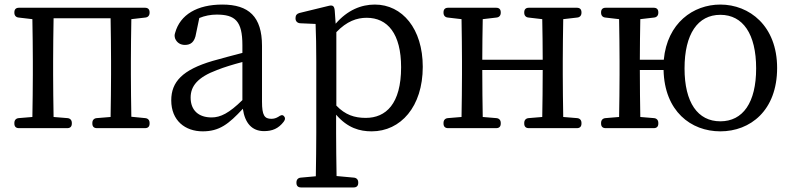

<svg xmlns="http://www.w3.org/2000/svg" viewBox="-20 -555 3475 842"><path d="M63 7H275C288 7 295 0 295 -13V-16C295 -28 288 -36 276 -37L215 -42C214 -98 213 -177 213 -228V-287C213 -338 214 -419 215 -475H465C466 -419 467 -338 467 -287V-228C467 -177 466 -98 465 -42L404 -37C392 -36 385 -28 385 -16V-13C385 0 392 7 405 7H616C629 7 636 0 636 -13V-16C636 -28 629 -36 617 -37L556 -43C555 -98 554 -177 554 -228V-287C554 -337 555 -415 556 -471L617 -478C629 -479 636 -487 636 -499V-501C636 -514 629 -521 616 -521H63C50 -521 43 -514 43 -501V-499C43 -487 50 -479 62 -478L122 -471C123 -415 124 -337 124 -287V-228C124 -176 123 -98 122 -42L62 -37C50 -36 43 -28 43 -16V-13C43 0 50 7 63 7Z M869 21C942 21 983 -11 1045 -78C1054 -15 1085 20 1138 20C1174 20 1201 9 1224 -21C1232 -31 1231 -40 1225 -46C1218 -53 1211 -50 1201 -43C1191 -37 1182 -34 1170 -34C1140 -34 1129 -49 1129 -109V-354C1129 -482 1071 -535 955 -535C845 -535 770 -491 748 -411C745 -402 745 -396 748 -386C756 -367 772 -358 791 -358C815 -358 834 -369 840 -409L854 -476C878 -486 904 -491 930 -491C1011 -491 1043 -463 1043 -357V-323C1001 -312 955 -300 913 -288C780 -249 731 -196 731 -115C731 -26 792 21 869 21ZM816 -127C816 -177 846 -216 932 -248C962 -260 1001 -272 1043 -283V-116C985 -59 947 -40 908 -40C851 -40 816 -71 816 -127Z M1280 245V247C1280 260 1287 267 1300 267H1531C1544 267 1551 260 1551 247V245C1551 233 1544 225 1532 224L1456 217C1455 156 1454 82 1454 28V-52C1505 7 1558 21 1610 21C1737 21 1834 -87 1834 -262C1834 -429 1744 -535 1624 -535C1564 -535 1504 -511 1452 -451L1448 -508C1447 -519 1445 -524 1441 -528C1437 -531 1431 -532 1420 -529L1293 -498C1282 -495 1276 -488 1276 -476V-474C1276 -462 1284 -454 1296 -453L1364 -450C1366 -402 1367 -350 1367 -284V28C1367 83 1366 157 1365 218L1299 224C1287 225 1280 233 1280 245ZM1455 -92V-414C1501 -462 1545 -477 1588 -477C1680 -477 1739 -407 1739 -260C1739 -99 1672 -38 1584 -38C1535 -38 1494 -51 1455 -92Z M1945 7H2156C2169 7 2176 0 2176 -13V-16C2176 -28 2169 -36 2157 -37L2097 -42C2096 -97 2095 -175 2095 -248H2360C2360 -175 2359 -97 2358 -42L2298 -37C2286 -36 2279 -28 2279 -16V-13C2279 0 2286 7 2299 7H2510C2523 7 2530 0 2530 -13V-16C2530 -28 2523 -36 2511 -37L2450 -42C2449 -98 2448 -177 2448 -228V-287C2448 -337 2449 -415 2450 -471L2511 -478C2523 -479 2530 -487 2530 -499V-501C2530 -514 2523 -521 2510 -521H2299C2286 -521 2279 -514 2279 -501V-499C2279 -487 2286 -479 2298 -478L2358 -471C2359 -420 2360 -349 2360 -293H2095C2095 -349 2096 -420 2097 -471L2157 -478C2169 -479 2176 -487 2176 -499V-501C2176 -514 2169 -521 2156 -521H1945C1932 -521 1925 -514 1925 -501V-499C1925 -487 1932 -479 1944 -478L2004 -471C2005 -415 2006 -337 2006 -287V-228C2006 -176 2005 -98 2004 -42L1944 -37C1932 -36 1925 -28 1925 -16V-13C1925 0 1932 7 1945 7Z M2616 -16V-13C2616 0 2623 7 2636 7H2847C2860 7 2867 0 2867 -13V-16C2867 -28 2860 -36 2848 -37L2788 -42C2787 -97 2786 -175 2786 -248H2890C2894 -67 3010 21 3139 21C3270 21 3388 -70 3388 -257C3388 -442 3266 -535 3139 -535C3020 -535 2906 -454 2891 -293H2786C2786 -347 2787 -420 2788 -471L2848 -478C2860 -479 2867 -487 2867 -499V-501C2867 -514 2860 -521 2847 -521H2636C2623 -521 2616 -514 2616 -501V-499C2616 -487 2623 -479 2635 -478L2695 -471C2696 -415 2697 -337 2697 -287V-228C2697 -176 2696 -98 2695 -42L2635 -37C2623 -36 2616 -28 2616 -16ZM2982 -255C2982 -406 3040 -490 3139 -490C3238 -490 3296 -406 3296 -255C3296 -105 3238 -23 3139 -23C3040 -23 2982 -105 2982 -255Z"/></svg>

Font: 寒蝉锦书宋 Text
Style: Regular
Weight: 400
Designer: 寒蝉锦书宋{Warren} 思源宋体{Ryoko NISHIZUKA 西塚涼子 (kana & ideographs); Frank Grießhammer (Latin, Greek & Cyrillic); Wenlong ZHANG 
Foundry: Adobe & ChillType
Version: Version 2.000;Glyphs 3.1.1 (3135)